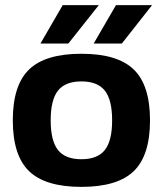

<svg xmlns="http://www.w3.org/2000/svg" viewBox="-20 -720 644 750"><path d="M93.5 -448.5Q157 -510 298 -510Q439 -510 502.5 -448.5Q566 -387 566 -250Q566 -113 502.5 -51.5Q439 10 298 10Q157 10 93.5 -51.5Q30 -113 30 -250Q30 -387 93.5 -448.5ZM206.5 -366Q178 -330 178 -250Q178 -170 206.5 -134Q235 -98 298 -98Q361 -98 389.5 -134Q418 -170 418 -250Q418 -330 389.5 -366Q361 -402 298 -402Q235 -402 206.5 -366ZM138 -550 225 -700H366L247 -550ZM346 -550 433 -700H574L456 -550Z"/></svg>

Font: Fivo Sans
Style: Regular
Weight: 700
Designer: Alexander Slobzheninov
Foundry: Alexander Slobzheninov
Version: 1.0